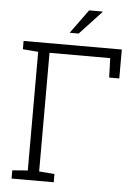

<svg xmlns="http://www.w3.org/2000/svg" viewBox="-60 -943 709 988"><g transform="rotate(5 295.0 -448.5)"><path d="M37.6 0V-42.5L117.2 -48.8V-661.6L37.6 -668V-710.9H544.9V-561.5H492.7L489.3 -661.6H175.8V-48.8L255.4 -42.5V0ZM271 -774.9 359.9 -897H428.2L429.2 -894.5L316.4 -773.4H273.4Z"/></g></svg>

Font: Roboto Slab Light
Style: Regular
Weight: 300
Designer: Google
Version: Version 2.000; ttfautohint (v1.8.1.43-b0c9)